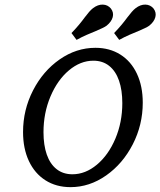

<svg xmlns="http://www.w3.org/2000/svg" viewBox="-20 -786 683 818"><path d="M78.2 -223.5Q78.2 -317.9 120.7 -400.7Q163.2 -483.5 234.2 -532.9Q305.1 -582.3 386.5 -582.3Q447 -582.3 492.7 -553.6Q538.4 -524.9 563.3 -471.9Q588.2 -418.9 588.2 -348.5Q588.2 -254.1 545.7 -171.2Q503.1 -88.3 432.2 -38.5Q361.2 11.3 280.6 11.3Q219.4 11.3 173.7 -17.8Q128 -46.9 103.1 -99.9Q78.2 -153 78.2 -223.5ZM501.1 -346.7Q501.1 -401.8 487.1 -442.4Q473 -483 445.3 -505.2Q417.6 -527.4 377.8 -527.4Q322.6 -527.4 273.6 -486.2Q224.6 -445 194.9 -374.7Q165.3 -304.4 165.3 -222.8Q165.3 -167.7 179.3 -127.5Q193.4 -87.2 221.1 -65.4Q248.8 -43.5 288.6 -43.5Q343.8 -43.5 392.8 -84.4Q441.8 -125.3 471.5 -195.2Q501.1 -265.1 501.1 -346.7ZM341.3 -712.3Q351.1 -725.4 359.8 -735.4Q368.6 -745.3 376.1 -751.1Q397.1 -767.1 418.1 -766.4Q439 -765.8 452.6 -749.5Q465.4 -732.5 460.2 -712.9Q454.9 -693.2 434.1 -676.5Q427.4 -671.5 415.3 -665.9Q403.2 -660.3 388.7 -654Q371.1 -646.8 349.7 -637.6Q328.3 -628.3 306.2 -616.1L284.5 -645.2Q302.5 -663.8 316.6 -680.7Q330.6 -697.5 341.3 -712.3ZM522.9 -712.3Q532.7 -725.4 541.5 -735.4Q550.2 -745.3 557.8 -751.1Q578.7 -767.1 599.7 -766.4Q620.7 -765.8 634.3 -749.5Q647 -732.5 641.8 -712.9Q636.6 -693.2 615.8 -676.5Q609 -671.5 596.9 -665.9Q584.8 -660.3 570.4 -654Q552.7 -646.8 531.3 -637.6Q509.9 -628.3 487.9 -616.1L466.2 -645.2Q484.1 -663.8 498.2 -680.7Q512.2 -697.5 522.9 -712.3Z"/></svg>

Font: Playfair Micro SmCond SmLight
Style: Italic
Weight: 360
Width: 4
Italic angle: -15.6°
Designer: Claus Eggers Sørensen
Foundry: Claus Eggers Sørensen
Version: Version 2.203;Glyphs 3.3 (3326)